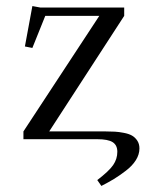

<svg xmlns="http://www.w3.org/2000/svg" viewBox="-20 -464 505 640"><path d="M58.1 0V-25.9L311 -411.1H130.9L87.9 -304.2L63 -309.1L87.9 -443.8L113.8 -439H394V-411.1L144 -25.9H333Q350.6 -25.9 363.3 -25.1Q376 -24.4 392.6 -21.2Q409.2 -18.1 419.7 -12.2Q430.2 -6.3 437.5 4.6Q444.8 15.6 444.8 30.8Q444.8 50.8 432.9 69.8Q420.9 88.9 399.4 105.2Q377.9 121.6 359.9 132.6Q341.8 143.6 317.9 155.8L304.2 136.2Q343.3 106.4 357.2 86.2Q371.1 65.9 371.1 42Q371.1 20 355.7 10Q340.3 0 304.2 0Z"/></svg>

Font: Dehuti
Style: Book
Weight: 400
Version: Version 1.2